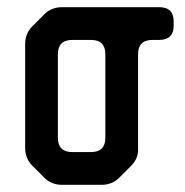

<svg xmlns="http://www.w3.org/2000/svg" viewBox="-20 -505 514 534"><path d="M103 -11Q123 9 152 9H263Q292 9 312 -11L344 -43Q366 -65 364 -93V-354Q364 -394 404 -394H423Q463 -394 463 -434V-445Q463 -485 423 -485H152Q123 -485 103 -465L70 -432Q50 -412 50 -383V-93Q50 -64 70 -44ZM141 -122V-354Q141 -394 181 -394H233Q273 -394 273 -354V-122Q273 -82 233 -82H181Q141 -82 141 -122Z"/></svg>

Font: WDXL Lubrifont JP N
Style: Regular
Weight: 400
Designer: [WDXL Lubrifont] Copyright 2020-2022 (c) NightFurySL2001, Skr-ZERO; [ZCOOL QingKe HuangYou] Copyright 2018-2022 (c) The 
Version: Version 2.001;hotconv 1.1.1;makeotfexe 2.6.0